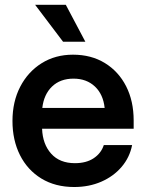

<svg xmlns="http://www.w3.org/2000/svg" viewBox="-20 -750 593 782"><path d="M282.2 11.7Q205.1 11.7 148.4 -22.9Q91.8 -57.6 61.3 -118.4Q30.8 -179.2 30.8 -257.3Q30.8 -335.9 62.3 -396.7Q93.8 -457.5 149.4 -492.4Q205.1 -527.3 277.3 -527.3Q351.6 -527.3 407.2 -493.2Q462.9 -459 493.7 -398.7Q524.4 -338.4 524.4 -259.3V-225.6H151.4Q153.8 -162.6 188.5 -124Q223.1 -85.4 285.2 -85.4Q331.5 -85.4 361.8 -105.7Q392.1 -126 402.8 -159.2H518.1Q508.3 -108.9 475.3 -70.3Q442.4 -31.7 392.6 -10Q342.8 11.7 282.2 11.7ZM152.3 -310.5H406.2Q400.4 -365.7 366.5 -397.7Q332.5 -429.7 279.3 -429.7Q225.6 -429.7 192.1 -397.7Q158.7 -365.7 152.3 -310.5ZM236.8 -580.1 123 -730.5H248L327.6 -580.1Z"/></svg>

Font: Inter Display SemiBold
Style: Regular
Weight: 600
Designer: Rasmus Andersson
Foundry: rsms
Version: Version 4.001;git-9221beed3